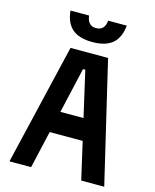

<svg xmlns="http://www.w3.org/2000/svg" viewBox="-146 -1128 992 1225"><g transform="rotate(15 350.0 -515.0)"><path d="M37 0 226 -800H474L663 0H511L353 -690H338L180 0ZM167 -247V-389H533V-247ZM287 -1030Q291 -997 306.5 -980.5Q322 -964 350 -964Q378 -964 394 -980.5Q410 -997 413 -1030H536Q528 -950 483 -911Q438 -872 350 -872Q262 -872 217 -911Q172 -950 164 -1030Z"/></g></svg>

Font: Martian Mono SemiExpanded SemiBold
Style: Regular
Weight: 600
Monospace: yes
Version: Version 0.930